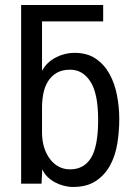

<svg xmlns="http://www.w3.org/2000/svg" viewBox="-20 -746 540 763"><path d="M390 -661H147V-466H148Q166 -499 201.5 -517.5Q237 -536 276 -536Q327 -536 361 -512.5Q395 -489 415.5 -451.5Q436 -414 445 -367Q454 -320 454 -273Q454 -223 446 -174.5Q438 -126 417 -88Q396 -50 360.5 -26.5Q325 -3 270 -3Q252 -3 233 -8Q214 -13 197.5 -22Q181 -31 168 -44Q155 -57 149 -72H148L145 -16H64V-726H390ZM147 -220Q147 -187 155.5 -160Q164 -133 179 -113.5Q194 -94 214 -83.5Q234 -73 258 -73Q314 -73 342 -119Q370 -165 370 -270Q370 -374 339.5 -421.5Q309 -469 259 -469Q226 -469 204.5 -456Q183 -443 170 -421.5Q157 -400 152 -373Q147 -346 147 -318Z"/></svg>

Font: D2Coding
Style: Regular
Weight: 400
Monospace: yes
Designer: Yong-Rak Park; Jeong-Hwan Yoon; Sang-Min Lee;
Foundry: NHN Corporation
Version: Version 1.3.2; Build 20180524